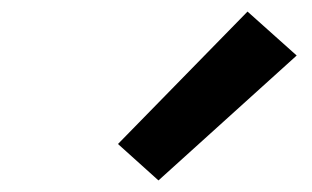

<svg xmlns="http://www.w3.org/2000/svg" viewBox="-20 -839 540 332"><path d="M254 -527 184 -590 408 -819 493 -743Z"/></svg>

Font: Iosevka Term Curly Oblique
Style: Bold
Weight: 700
Italic angle: -9°
Designer: Belleve Invis
Foundry: Belleve Invis
Version: Version 32.3.0